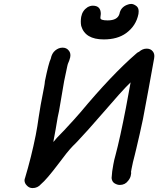

<svg xmlns="http://www.w3.org/2000/svg" viewBox="-20 -951 807 979"><path d="M146 8Q128 8 116 -6Q105 -17 105 -32Q105 -35 106 -39L107 -41Q140 -151 162 -261Q171 -307 177 -352Q184 -403 205 -508Q208 -523 209 -537Q228 -630 239 -652Q244 -679 261.5 -693.5Q279 -708 299 -708Q319 -708 330 -694Q339 -684 339 -669Q339 -664 338 -659Q334 -642 326 -625Q325 -619 323.5 -615.5Q322 -612 307 -537Q296 -477 281 -385L274 -352Q264 -290 252 -228Q253 -229 254 -229Q263 -242 297 -276Q311 -290 312.5 -292Q314 -294 315 -295Q360 -343 390 -378Q551 -571 675 -678Q681 -684 689 -687Q707 -703 728 -703Q748 -703 759 -689Q767 -679 767 -665Q767 -660 766 -654Q738 -497 709 -344Q693 -268 675 -193Q671 -175 666.5 -158Q662 -141 658 -124.5Q654 -108 651 -91L648 -74Q649 -72 649 -69Q649 -65 647 -57Q645 -44 634 -30Q618 -8 591 -8Q578 -8 564.5 -16Q551 -24 549 -43Q551 -78 558 -113Q562 -136 569 -160Q592 -246 622 -401L646 -531Q638 -524 621 -506Q608 -494 509 -380Q419 -276 372 -227L351 -206Q323 -177 279 -117Q217 -35 189 -12Q172 8 146 8ZM509 -750Q414 -750 394 -819Q392 -830 392 -841Q392 -853 394 -865Q400 -897 426 -914Q440 -922 453 -922Q494 -922 494 -880Q492 -869 492 -863V-859Q492 -847 529 -847Q579 -847 589 -880Q595 -913 627 -926Q639 -931 649 -931Q662 -931 677 -919Q687 -910 687 -893Q687 -887 686 -880Q674 -819 623 -782Q579 -750 509 -750Z"/></svg>

Font: Bad Comic
Style: Italic
Weight: 400
Italic angle: -11°
Designer: GGBotNet
Foundry: GGBotNet
Version: 0.95